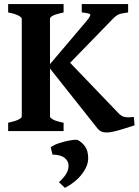

<svg xmlns="http://www.w3.org/2000/svg" viewBox="-20 -635 672 930"><path d="M600.6 -574.7Q569.3 -570.8 556.2 -565.7Q543 -560.5 527.3 -544.4L303.2 -314H213.4L397.5 -531.2Q419.9 -557.6 417.2 -564.5Q414.6 -571.3 376 -574.7V-615.2H600.6ZM631.8 -27.8Q612.8 -22 587.2 -13.7Q561.5 -5.4 537.1 0.7Q512.7 6.8 497.1 6.8Q482.9 6.8 471.9 2.4Q460.9 -2 451.2 -14.2L213.4 -314L299.3 -352.1L554.2 -86.4Q569.8 -70.3 586.4 -67.9Q603 -65.4 628.4 -68.4ZM19.5 0V-40.5Q52.7 -47.4 69.1 -55.7Q85.4 -64 85.4 -70.3V-544.4Q85.4 -550.3 70.1 -559.1Q54.7 -567.9 19.5 -574.7V-615.2H288.1V-574.7Q222.2 -561 222.2 -544.4V-70.3Q222.2 -64.5 237.3 -55.9Q252.4 -47.4 288.1 -40.5V0ZM407.2 131.8Q407.2 168.9 376.2 209Q345.2 249 294.4 274.9L265.6 247.6Q286.1 229 299.1 209.5Q312 189.9 312 167.5Q312 145 292.7 129.6Q273.4 114.3 234.4 113.8L225.6 78.6Q239.7 67.4 265.1 58.8Q290.5 50.3 315.7 45.7Q340.8 41 354 42Q377 53.2 392.1 74.5Q407.2 95.7 407.2 131.8Z"/></svg>

Font: Gentium Book Plus
Style: Bold
Weight: 700
Designer: Victor Gaultney, Annie Olsen, Iska Routamaa, Becca Hirsbrunner
Foundry: SIL International
Version: Version 6.101